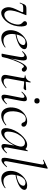

<svg xmlns="http://www.w3.org/2000/svg" viewBox="1116 -1882 779 3050"><g transform="rotate(90 1505.0 -356.5)"><path d="M185 13Q152 13 130 -7.5Q108 -28 99.5 -60Q91 -92 95 -125Q102 -170 125.5 -218Q149 -266 169 -310Q175 -324 172.5 -330Q170 -336 159 -336H108Q82 -336 69 -332Q56 -328 48 -317Q40 -306 33 -283Q31 -279 25.5 -281Q20 -283 22 -288Q37 -331 48 -352Q59 -373 75.5 -380Q92 -387 121 -387H210Q219 -387 220.5 -385Q222 -383 218 -375Q195 -322 174 -262.5Q153 -203 147 -157Q139 -100 158.5 -68Q178 -36 213 -36Q243 -36 272.5 -55.5Q302 -75 325.5 -111Q349 -147 361 -195Q373 -240 369.5 -266Q366 -292 356.5 -305Q347 -318 340 -324Q335 -329 325.5 -338.5Q316 -348 316 -362Q316 -381 329.5 -388.5Q343 -396 355 -396Q378 -396 388 -373.5Q398 -351 399.5 -316.5Q401 -282 396 -245Q388 -186 365.5 -138.5Q343 -91 312 -57Q281 -23 248 -5Q215 13 185 13Z M587 12Q534 12 503.5 -16Q473 -44 463.5 -89Q454 -134 464 -185Q470 -222 490.5 -260.5Q511 -299 542 -330Q573 -361 611 -380Q649 -399 692 -399Q729 -399 746.5 -384.5Q764 -370 760 -345Q755 -321 732 -299Q709 -277 673 -259.5Q637 -242 592.5 -229Q548 -216 500 -211L502 -224Q579 -235 631.5 -259.5Q684 -284 693 -324Q700 -351 684 -361.5Q668 -372 648 -372Q614 -372 589 -351Q564 -330 548 -295Q532 -260 525 -218Q514 -162 522.5 -118Q531 -74 557 -48Q583 -22 625 -22Q649 -22 675 -29Q701 -36 726 -55Q729 -57 732.5 -53Q736 -49 733 -46Q695 -15 659 -1.5Q623 12 587 12Z M886 -7 876 -8Q884 -53 898.5 -105.5Q913 -158 932 -209Q951 -260 973 -302Q995 -344 1018 -369.5Q1041 -395 1064 -395Q1078 -395 1091 -387.5Q1104 -380 1112.5 -368Q1121 -356 1118 -341Q1115 -328 1106.5 -321Q1098 -314 1086 -314Q1071 -314 1063.5 -322Q1056 -330 1050.5 -338.5Q1045 -347 1035 -347Q1021 -347 1004 -323.5Q987 -300 969 -261.5Q951 -223 934.5 -177.5Q918 -132 905 -87Q892 -42 886 -7ZM854 8Q840 8 836 6.5Q832 5 832 2Q832 -2 837.5 -26.5Q843 -51 847 -74L880 -259Q888 -299 886 -319.5Q884 -340 877 -348Q870 -356 862 -356Q848 -356 832 -344Q816 -332 801 -319Q799 -316 795 -320Q791 -324 793 -327Q823 -361 849 -378Q875 -395 901 -395Q919 -395 929 -383.5Q939 -372 940 -343Q941 -314 931 -261L886 -7Q883 8 854 8Z M1236 12Q1217 12 1199.5 4.5Q1182 -3 1173.5 -21.5Q1165 -40 1171 -73L1214 -306Q1221 -343 1215.5 -352Q1210 -361 1180 -361Q1176 -361 1177 -367Q1178 -373 1181 -373Q1216 -373 1241 -395.5Q1266 -418 1274 -450Q1275 -453 1283.5 -453Q1292 -453 1291 -450L1229 -104Q1221 -63 1232.5 -44Q1244 -25 1275 -25Q1304 -25 1327 -38.5Q1350 -52 1371 -70Q1373 -72 1377.5 -68Q1382 -64 1379 -62Q1334 -22 1300 -5Q1266 12 1236 12ZM1380 -342Q1378 -342 1358 -344.5Q1338 -347 1311.5 -349.5Q1285 -352 1260 -352L1262 -376Q1288 -376 1318 -378Q1348 -380 1373 -381.5Q1398 -383 1405 -383Q1410 -383 1411.5 -380.5Q1413 -378 1412 -374Q1411 -366 1400.5 -354Q1390 -342 1380 -342Z M1519 9Q1495 9 1487 -12Q1479 -33 1490 -89L1531 -297Q1542 -356 1514 -356Q1503 -356 1484.5 -344Q1466 -332 1445 -310Q1442 -306 1437.5 -310.5Q1433 -315 1437 -318Q1471 -357 1499 -376Q1527 -395 1553 -395Q1578 -395 1585 -373.5Q1592 -352 1581 -299L1541 -89Q1535 -59 1540 -45Q1545 -31 1557 -31Q1568 -31 1586 -42.5Q1604 -54 1625 -75Q1629 -79 1633 -75Q1637 -71 1633 -67Q1600 -30 1572.5 -10.5Q1545 9 1519 9ZM1582 -513Q1562 -513 1550.5 -524Q1539 -535 1539 -556Q1539 -575 1550.5 -586Q1562 -597 1582 -597Q1603 -597 1613.5 -586Q1624 -575 1624 -556Q1624 -513 1582 -513Z M1814 13Q1771 13 1743.5 -6.5Q1716 -26 1702 -57.5Q1688 -89 1686 -127Q1684 -165 1692 -202Q1705 -265 1739.5 -308.5Q1774 -352 1818.5 -375.5Q1863 -399 1906 -399Q1930 -399 1950.5 -391.5Q1971 -384 1982.5 -371Q1994 -358 1992 -340Q1991 -327 1983 -317.5Q1975 -308 1959 -308Q1945 -308 1936.5 -317Q1928 -326 1923 -340Q1920 -352 1908 -364.5Q1896 -377 1871 -377Q1838 -377 1814 -357.5Q1790 -338 1775.5 -305.5Q1761 -273 1753 -233Q1743 -178 1749.5 -129.5Q1756 -81 1782 -51.5Q1808 -22 1856 -22Q1889 -22 1915 -36Q1941 -50 1962 -67Q1965 -69 1969 -65Q1973 -61 1970 -58Q1929 -21 1890 -4Q1851 13 1814 13Z M2077 13Q2044 13 2027 -11Q2010 -35 2017 -91Q2025 -145 2051.5 -199.5Q2078 -254 2116.5 -299Q2155 -344 2198 -371.5Q2241 -399 2280 -399Q2299 -399 2316.5 -392.5Q2334 -386 2347 -370.5Q2360 -355 2362 -330L2319 -357Q2332 -359 2348.5 -373.5Q2365 -388 2370 -407Q2372 -410 2377.5 -409Q2383 -408 2382 -406L2324 -89Q2314 -31 2339 -31Q2350 -31 2367.5 -43.5Q2385 -56 2405 -77Q2408 -80 2412 -76Q2416 -72 2413 -69Q2381 -32 2354 -11.5Q2327 9 2301 9Q2277 9 2270 -13Q2263 -35 2273 -89L2297 -229L2314 -246Q2284 -170 2244 -111.5Q2204 -53 2161 -20Q2118 13 2077 13ZM2113 -36Q2141 -36 2171 -58Q2201 -80 2228.5 -115.5Q2256 -151 2276.5 -193.5Q2297 -236 2305 -277Q2313 -314 2298 -339Q2283 -364 2246 -364Q2211 -363 2175 -332.5Q2139 -302 2111 -251.5Q2083 -201 2073 -136Q2066 -86 2075.5 -61Q2085 -36 2113 -36Z M2521 9Q2495 9 2488.5 -13Q2482 -35 2491 -89L2590 -619Q2597 -655 2583 -664Q2569 -673 2524 -651Q2520 -649 2517.5 -655Q2515 -661 2519 -662L2648 -725Q2652 -727 2656 -723Q2660 -719 2659 -717L2543 -89Q2537 -59 2542 -45Q2547 -31 2559 -31Q2570 -31 2587 -43.5Q2604 -56 2625 -77Q2629 -81 2633 -77Q2637 -73 2633 -69Q2601 -32 2574 -11.5Q2547 9 2521 9Z M2822 12Q2769 12 2738.5 -16Q2708 -44 2698.5 -89Q2689 -134 2699 -185Q2705 -222 2725.5 -260.5Q2746 -299 2777 -330Q2808 -361 2846 -380Q2884 -399 2927 -399Q2964 -399 2981.5 -384.5Q2999 -370 2995 -345Q2990 -321 2967 -299Q2944 -277 2908 -259.5Q2872 -242 2827.5 -229Q2783 -216 2735 -211L2737 -224Q2814 -235 2866.5 -259.5Q2919 -284 2928 -324Q2935 -351 2919 -361.5Q2903 -372 2883 -372Q2849 -372 2824 -351Q2799 -330 2783 -295Q2767 -260 2760 -218Q2749 -162 2757.5 -118Q2766 -74 2792 -48Q2818 -22 2860 -22Q2884 -22 2910 -29Q2936 -36 2961 -55Q2964 -57 2967.5 -53Q2971 -49 2968 -46Q2930 -15 2894 -1.5Q2858 12 2822 12Z"/></g></svg>

Font: Cormorant
Style: Italic
Weight: 400
Italic angle: -10°
Designer: Christian Thalmann (Catharsis Fonts)
Foundry: Catharsis Fonts
Version: Version 4.000